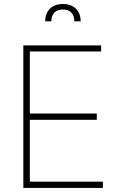

<svg xmlns="http://www.w3.org/2000/svg" viewBox="-20 -932 589 952"><path d="M95.7 -707H481.4V-676.8H127.9V-369.1H460V-337.9H127.9V-31.2H490.2V0H95.7ZM292 -912.1Q333 -912.1 356.4 -888.9Q379.9 -865.7 379.9 -826.2H348.6Q348.6 -853.5 334 -869.1Q319.3 -884.8 292 -884.8Q263.7 -884.8 249 -869.1Q234.4 -853.5 234.4 -826.2H204.1Q204.1 -865.7 227.5 -888.9Q251 -912.1 292 -912.1Z"/></svg>

Font: Pretendard JP Thin
Style: Regular
Weight: 100
Designer: Base glyphs from Inter by Rasmus Andersson; Hangeul glyphs from Noto Sans CJK(Source Han Sans) by Jang Soo-young and Kan
Foundry: Kil Hyung-jin
Version: Version 1.309